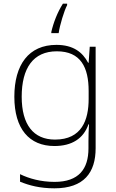

<svg xmlns="http://www.w3.org/2000/svg" viewBox="-20 -784 630 1044"><path d="M345 -756V-764H322C292 -717 270 -659 259 -610V-604H299C305 -647 329 -726 345 -756ZM287 -540C136 -540 58 -432 58 -258C58 -83 139 10 276 10C370 10 434 -30 461 -108H464C462 -74 461 -49 461 -15V23C461 134 409 205 277 205C202 205 138 187 89 163V204C138 224 196 240 276 240C437 240 500 154 500 22V-530H468L462 -443H459C429 -500 378 -540 287 -540ZM289 -505C419 -505 462 -418 462 -289V-246C462 -132 425 -25 279 -25C162 -25 98 -106 98 -258C98 -413 160 -505 289 -505Z"/></svg>

Font: Noto Sans Myanmar ExtraLight
Style: Regular
Weight: 200
Designer: Monotype Design Team
Foundry: Monotype Imaging Inc.
Version: Version 2.107